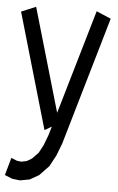

<svg xmlns="http://www.w3.org/2000/svg" viewBox="-58 -663 555 905"><g transform="rotate(5 219.5 -211.0)"><path d="M362.3 -624 431.2 -594.7 254.9 11.2 232.4 69.8 203.6 123 159.7 168.9 116.7 193.4 71.3 201.7 34.2 197.3 -1.5 182.6 22 99.6 49.3 110.8 69.3 113.3 94.7 108.4 119.1 94.2 147.9 64.5 168 27.3 186.5 -21.5 199.2 -64 166 -44.4 7.3 -591.3 76.2 -620.1 218.3 -130.9Z"/></g></svg>

Font: Gap Sans
Style: Regular
Weight: 400
Designer: Alexandre Liziard and Étienne Ozeray
Foundry: Interstices.io
Version: Version 1.6.1 - December 3. 2014